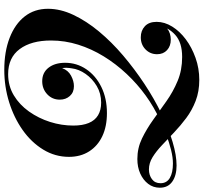

<svg xmlns="http://www.w3.org/2000/svg" viewBox="-88 -715 950 896"><g transform="rotate(-90 387.0 -267.0)"><path d="M307 -243Q245 -243 199.5 -264.5Q154 -286 128.5 -326Q103 -366 103 -420Q103 -485 137 -540.5Q171 -596 228.5 -636.5Q286 -677 358.5 -699.5Q431 -722 509 -722Q594 -722 658.5 -697Q723 -672 758.5 -626.5Q794 -581 794 -518Q794 -460 765.5 -399.5Q737 -339 688 -280Q639 -221 576 -167.5Q513 -114 443.5 -68Q374 -22 304.5 11.5Q235 45 172.5 63.5Q110 82 63 82Q16 82 -12.5 62Q-41 42 -41 4Q-41 -27 -23 -50.5Q-5 -74 25 -87.5Q55 -101 93 -101Q144 -101 188.5 -79.5Q233 -58 275.5 -27.5Q318 3 362.5 34.5Q407 66 457.5 87Q508 108 569 108Q603 108 628.5 100Q654 92 672 76Q690 60 702 38Q691 47 677.5 51Q664 55 650 55Q620 55 601 37.5Q582 20 582 -9Q582 -41 604.5 -63Q627 -85 661 -85Q692 -85 712.5 -66Q733 -47 733 -11Q733 26 711 61.5Q689 97 651.5 125Q614 153 565 170.5Q516 188 462 188Q408 188 364 171Q320 154 284 127Q248 100 217 70.5Q186 41 157.5 14Q129 -13 101.5 -30Q74 -47 44 -47Q18 -47 -1 -33Q-20 -19 -20 7Q-20 36 4.5 50.5Q29 65 72 65Q100 65 134.5 56.5Q169 48 206 34Q243 20 276 4Q335 -23 389 -62Q443 -101 490 -151Q537 -201 572 -258Q607 -315 626.5 -377Q646 -439 646 -504Q646 -596 606 -650Q566 -704 489 -704Q434 -704 390 -677.5Q346 -651 314.5 -606.5Q283 -562 266 -508.5Q249 -455 249 -400Q249 -357 261 -328Q273 -299 297 -284.5Q321 -270 356 -270Q399 -270 433.5 -290.5Q468 -311 490 -342.5Q512 -374 516 -407Q518 -418 518.5 -430.5Q519 -443 517 -452Q507 -424 482 -410.5Q457 -397 433 -397Q404 -397 387 -416Q370 -435 370 -463Q370 -498 395 -521.5Q420 -545 456 -545Q496 -545 519 -515.5Q542 -486 542 -438Q542 -384 512 -339.5Q482 -295 429 -269Q376 -243 307 -243Z"/></g></svg>

Font: Playfair Display SemiBold
Style: Italic
Weight: 600
Italic angle: -14°
Designer: Claus Eggers Sørensen
Foundry: Claus Eggers Sørensen
Version: Version 1.203